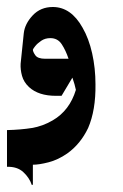

<svg xmlns="http://www.w3.org/2000/svg" viewBox="-20 -274 353 549"><path d="M216 -195Q234 -164 243.5 -121.5Q253 -79 253 -33Q254 41 232 92Q210 138 172 165Q146 183 119 190Q92 197 74 197V254L71 255Q64 234 46.5 218Q29 202 0 203V98Q40 97 71 92Q102 87 131 70Q179 42 197 -17Q194 -32 187 -52L156 0H140Q90 0 63 -25Q48 -39 43 -57Q38 -75 39 -92L48 -179Q51 -206 73.5 -230Q96 -254 131 -254Q183 -254 216 -195ZM176 -106Q168 -130 156.5 -147.5Q145 -165 124 -165Q109 -165 98 -157.5Q87 -150 81 -142.5Q75 -135 74 -132Q74 -126 81 -116Q88 -106 109 -106Z"/></svg>

Font: Katibeh
Style: Regular
Weight: 400
Designer: Arabic design by Kourosh Beigpour, Latin design by Eduardo Tunni, engineering by Lasse Fister
Version: Version 1.0010g